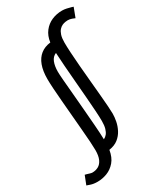

<svg xmlns="http://www.w3.org/2000/svg" viewBox="-262 -852 969 1163"><g transform="rotate(-30 222.5 -270.0)"><path d="M387 -773Q401 -773 418 -769.5Q435 -766 447.5 -762Q460 -758 460 -758L435 -692Q431 -694 416.5 -699.5Q402 -705 387 -705Q381 -705 370.5 -703.5Q360 -702 348.5 -697Q337 -692 326.5 -680.5Q316 -669 309.5 -649Q303 -629 303 -597Q303 -570 305.5 -526Q308 -482 312.5 -429.5Q317 -377 322 -322.5Q327 -268 331.5 -218.5Q336 -169 338.5 -132.5Q341 -96 341 -79Q341 -55 335.5 -26.5Q330 2 316 29Q302 56 277.5 75.5Q253 95 214 101Q206 150 181 179Q156 208 123 220.5Q90 233 56 233Q28 233 8 226Q-12 219 -15 218L9 157Q12 157 21 160Q30 163 40.5 166Q51 169 56 169Q80 169 99 158.5Q118 148 129 124Q140 100 140 60Q140 39 137.5 0Q135 -39 130.5 -89.5Q126 -140 121.5 -194.5Q117 -249 112.5 -300Q108 -351 105.5 -392.5Q103 -434 103 -458Q103 -514 117.5 -553Q132 -592 160 -614Q188 -636 229 -641Q235 -685 258 -714.5Q281 -744 314.5 -758.5Q348 -773 387 -773ZM227 -569Q202 -559 191 -531.5Q180 -504 180 -465Q180 -446 183.5 -404Q187 -362 192 -306Q197 -250 202 -189Q207 -128 211.5 -71Q216 -14 217 29Q230 23 240 11Q250 -1 256 -21.5Q262 -42 262 -73Q262 -100 259 -146Q256 -192 251.5 -248Q247 -304 242 -363Q237 -422 233 -475.5Q229 -529 227 -569Z"/></g></svg>

Font: Rosario
Style: Italic
Weight: 400
Italic angle: -8.05°
Designer: Hector Gatti
Foundry: Omnibus Type
Version: Version 1.201